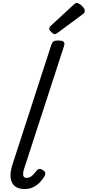

<svg xmlns="http://www.w3.org/2000/svg" viewBox="-20 -1258 591 1294"><path d="M146 16Q82 16 60.5 -28.5Q39 -73 65 -152L325 -953Q332 -973 341.5 -979Q351 -985 370 -985Q401 -985 409.5 -975.5Q418 -966 411 -946L142 -119Q133 -90 137 -74.5Q141 -59 160 -59Q174 -59 185.5 -66Q197 -73 207.5 -84.5Q218 -96 226 -107Q233 -116 242.5 -119Q252 -122 268 -112Q285 -102 285.5 -91.5Q286 -81 280 -70Q267 -48 247.5 -28Q228 -8 202.5 4Q177 16 146 16ZM350 -1028Q340 -1028 326 -1041.5Q312 -1055 312 -1065Q312 -1069 313.5 -1073Q315 -1077 321 -1083L477 -1227Q483 -1232 487 -1235Q491 -1238 497 -1238Q507 -1238 519.5 -1229Q532 -1220 541.5 -1208Q551 -1196 551 -1186Q551 -1179 549 -1173.5Q547 -1168 536 -1161L369 -1037Q363 -1033 358.5 -1030.5Q354 -1028 350 -1028Z"/></svg>

Font: Playwrite NO
Style: Regular
Weight: 400
Designer: Veronika Burian, José Scaglione
Foundry: TypeTogether
Version: Version 1.002